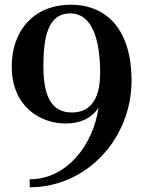

<svg xmlns="http://www.w3.org/2000/svg" viewBox="-20 -780 624 810"><path d="M535 -440C535 -650 434.5 -760 278.5 -760C122.5 -760 29.5 -650 29.5 -500C29.5 -330 150.5 -259 256.5 -259C322.5 -259 368 -284 395.5 -325C374 -171 263 -23.5 105 -23.5L105.5 10C347.5 10 535 -197 535 -440ZM163 -500C163 -622.5 182 -723.5 276 -723.5C370 -723.5 402.5 -612 402.5 -469.5L401.5 -445C395 -346.5 349 -305.5 283.5 -305.5C207 -305.5 163 -358 163 -500Z"/></svg>

Font: Bodoni* 06pt Medium
Style: Regular
Weight: 500
Version: Version 2.3